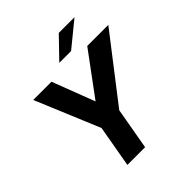

<svg xmlns="http://www.w3.org/2000/svg" viewBox="-251 -1132 1302 1302"><g transform="rotate(-45 400.0 -481.0)"><path d="M390 0H220L273 -301L80 -763H255L372 -457L598 -763H800L443 -301ZM496 -816H383L524 -962H675Z"/></g></svg>

Font: Open Sauce One ExtraBold Italic
Style: Regular
Weight: 800
Italic angle: -10°
Designer: Alfredo Marco Pradil
Foundry: Creative Sauce Fz LLC
Version: Version 1.477